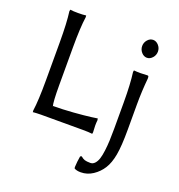

<svg xmlns="http://www.w3.org/2000/svg" viewBox="-158 -785 1087 1169"><g transform="rotate(20 385.5 -200.5)"><path d="M190.9 -444.8V-200.2Q190.9 -91.8 199.2 -63V-67.9Q258.8 -67.9 329.1 -73.2Q399.4 -78.6 440.4 -84L481 -89.8L482.9 -78.1Q481 -62.5 481 -43.9Q481 -28.3 482.9 0L481 9.8Q457 6.8 420.9 6.8H147.9Q132.8 6.8 119.9 7.6Q106.9 8.3 101.6 8.8L96.2 9.8L95.2 -1Q105 -68.8 105 -200.2V-444.8Q105 -572.8 95.2 -644L97.2 -654.8Q115.2 -651.9 147.9 -651.9Q181.6 -651.9 200.2 -654.8L201.2 -644Q190.9 -574.2 190.9 -444.8ZM599.4 -556.6Q584 -574.2 584 -597.2Q584 -620.1 599.4 -637.5Q614.7 -654.8 634.8 -654.8Q654.8 -654.8 670.4 -637.5Q686 -620.1 686 -597.2Q686 -574.2 670.4 -556.6Q654.8 -539.1 634.8 -539.1Q614.7 -539.1 599.4 -556.6ZM675.8 -251V-88.9Q675.8 18.1 665.3 75.9Q654.8 133.8 631.8 169.9Q608.9 206.1 572.8 230Q536.6 253.9 495.1 253.9Q466.8 253.9 452.1 244.1L451.2 234.9Q452.6 201.2 459 164.1L467.8 160.2Q481 171.9 493.4 176Q505.9 180.2 530.8 180.2Q546.9 180.2 559.1 167Q571.3 153.8 578.1 132.6Q585 111.3 589.1 78.4Q593.3 45.4 594.7 12Q596.2 -21.5 596.2 -64.9V-235.8Q596.2 -354 585.9 -429.2L587.9 -439.9Q607.4 -438 630.9 -438Q650.4 -438 674.8 -439.9Q680.7 -439.9 682.4 -436.8Q684.1 -433.6 684.1 -421.9Q675.8 -335.4 675.8 -251Z"/></g></svg>

Font: Linear Smooth Low Contrast
Style: Regular
Weight: 500
Designer: Philipp H. Poll, Flanker
Foundry: Philipp H. Poll, reworked by Flanker
Version: Version 1.010 | FøM Fix